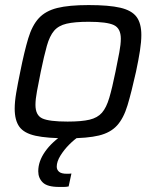

<svg xmlns="http://www.w3.org/2000/svg" viewBox="-20 -538 617 758"><path d="M247 8Q166 8 120.5 -2Q75 -12 56.5 -37.5Q38 -63 38 -109Q38 -136 44 -171.5Q50 -207 60 -255Q76 -335 91.5 -386.5Q107 -438 133.5 -466.5Q160 -495 206 -506.5Q252 -518 330 -518Q410 -518 455 -507.5Q500 -497 519 -471.5Q538 -446 538 -400Q538 -373 532.5 -337.5Q527 -302 517 -255Q499 -174 483.5 -122.5Q468 -71 442 -42.5Q416 -14 370.5 -3Q325 8 247 8ZM247 -58Q302 -58 333.5 -65.5Q365 -73 382.5 -93Q400 -113 411.5 -152Q423 -191 436 -255Q445 -299 451 -331Q457 -363 457 -385Q457 -426 429.5 -439Q402 -452 330 -452Q275 -452 243 -444.5Q211 -437 193.5 -416.5Q176 -396 165 -357Q154 -318 141 -255Q132 -210 126 -178Q120 -146 120 -124Q120 -83 147 -70.5Q174 -58 247 -58ZM213 200Q167 200 149 182.5Q131 165 131 138Q131 99 158 60.5Q185 22 234 -10L293 0Q274 12 253.5 32.5Q233 53 218.5 76.5Q204 100 204 120Q204 132 213 140Q222 148 244 148Q247 148 251.5 148Q256 148 262 147L251 198Q242 200 232.5 200Q223 200 213 200Z"/></svg>

Font: Saira
Style: Italic
Weight: 400
Italic angle: -12°
Designer: Hector Gatti with collaboration of the Omnibus-Type team
Foundry: Omnibus-Type
Version: Version 1.100; ttfautohint (v1.8.3)